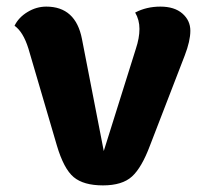

<svg xmlns="http://www.w3.org/2000/svg" viewBox="-20 -554 620 581"><path d="M391 -406Q402 -439 402 -466.5Q402 -494 389 -516Q423 -534 465.5 -534Q508 -534 532 -513Q556 -492 556 -461Q556 -430 539 -386L434 -114Q409 -47 379.5 -20Q350 7 291.5 7Q233 7 203 -18Q173 -43 152 -114L66 -407Q50 -458 24 -476Q36 -501 63 -517.5Q90 -534 120 -534Q209 -534 228 -436L294 -97Z"/></svg>

Font: Laila
Style: Bold
Weight: 700
Designer: Hitesh Malaviya
Foundry: Indian Type Foundry
Version: Version 1.302;PS 1.0;hotconv 1.0.78;makeotf.lib2.5.61930; tt